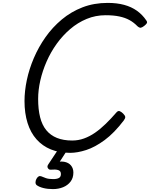

<svg xmlns="http://www.w3.org/2000/svg" viewBox="-20 -1035 1034 1324"><path d="M464 19Q389 19 331 -4.5Q273 -28 232 -74Q191 -120 170 -187Q149 -254 149 -338Q149 -407 165 -483Q181 -559 213.5 -635Q246 -711 294 -779Q342 -847 406 -900.5Q470 -954 549 -984.5Q628 -1015 723 -1015Q786 -1015 836 -1001.5Q886 -988 924 -961Q962 -934 989 -894Q997 -883 992.5 -875Q988 -867 974 -856Q961 -846 951.5 -844Q942 -842 928 -854Q903 -880 873 -896.5Q843 -913 803 -921.5Q763 -930 708 -930Q639 -930 577.5 -904.5Q516 -879 464 -834.5Q412 -790 371 -733Q330 -676 301.5 -611Q273 -546 258 -480Q243 -414 243 -353Q243 -281 256.5 -227Q270 -173 299 -137.5Q328 -102 372.5 -84Q417 -66 478 -66Q520 -66 559 -80Q598 -94 635 -119.5Q672 -145 709 -181Q746 -217 784 -261Q795 -273 806.5 -268Q818 -263 829 -252Q842 -239 843.5 -229.5Q845 -220 834 -205Q768 -118 701.5 -69Q635 -20 574.5 -0.5Q514 19 464 19ZM345 269Q308 269 278.5 261.5Q249 254 232 241Q224 233 225 220.5Q226 208 231 199Q238 186 246.5 181.5Q255 177 265 181Q278 187 297 193.5Q316 200 347 200Q372 200 386 192.5Q400 185 400 165Q400 143 380.5 137.5Q361 132 334 135Q323 136 318.5 133Q314 130 310 124Q306 117 307.5 110.5Q309 104 314 97L387 -13H452L376 105L347 89Q391 75 422 80.5Q453 86 469.5 106Q486 126 486 155Q486 192 466.5 217.5Q447 243 415 256Q383 269 345 269Z"/></svg>

Font: Playwrite NZ
Style: Regular
Weight: 400
Designer: Veronika Burian, José Scaglione
Foundry: TypeTogether
Version: Version 1.002